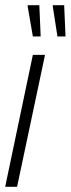

<svg xmlns="http://www.w3.org/2000/svg" viewBox="-22 -722 273 742"><path d="M-2 0 105 -510H152L44 0ZM105 -581 85 -697V-702H130L135 -586V-581ZM200 -581 182 -697V-702H226L231 -586V-581Z"/></svg>

Font: Saira UltraCondensed Light
Style: Italic
Weight: 300
Width: 1
Italic angle: -12°
Designer: Hector Gatti with collaboration of the Omnibus-Type team
Foundry: Omnibus-Type
Version: Version 1.101